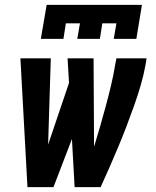

<svg xmlns="http://www.w3.org/2000/svg" viewBox="-20 -770 640 790"><path d="M93 0 64 -530H189L178 -175L264 -429L258 -530H365L367 -166Q380 -208 392 -250Q404 -292 415.5 -334.5Q427 -377 437 -419Q447 -461 454 -504L459 -530H583L579 -504Q571 -460 558.5 -417.5Q546 -375 531 -333Q516 -291 500 -249Q484 -207 466.5 -165.5Q449 -124 431 -82.5Q413 -41 394 0H287L276 -198L200 0ZM148 -610 172 -750H564L541 -610H448L459 -674H401L391 -610H298L309 -674H251L241 -610Z"/></svg>

Font: Iosevka Slab XBdEx
Style: Italic
Weight: 800
Width: 7
Italic angle: -9°
Monospace: yes
Designer: Belleve Invis
Foundry: Belleve Invis
Version: Version 11.1.1; ttfautohint (v1.8.3)